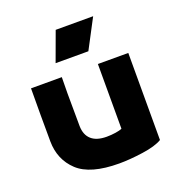

<svg xmlns="http://www.w3.org/2000/svg" viewBox="-128 -800 857 920"><g transform="rotate(-20 300.0 -340.0)"><path d="M546 -470V-26Q513 -6 446 3.5Q379 13 325 13Q178 13 114.5 -46.5Q51 -106 50 -199Q49 -335 50 -470H207L206 -388Q206 -277 207 -220Q208 -175 234.5 -151.5Q261 -128 312 -128Q335 -128 358 -131.5Q381 -135 391 -140V-470ZM448 -693 369 -543H202L257 -693Z"/></g></svg>

Font: Kreadon
Style: Regular
Weight: 400
Designer: kohakuno
Foundry: StudioGnu
Version: Version 1.000;Glyphs 3.1.2 (3151)